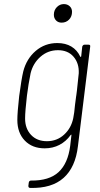

<svg xmlns="http://www.w3.org/2000/svg" viewBox="-20 -721 489 941"><path d="M394 -502H414Q424 -502 422 -492L362 -5Q350 99 291.5 151Q233 203 128 200Q119 200 119 190L121 174Q123 164 132 164Q221 165 267 122.5Q313 80 324 -6L330 -58Q331 -61 329.5 -61Q328 -61 326 -59Q304 -28 271.5 -11Q239 6 199 6Q138 6 101.5 -32Q65 -70 65 -133Q65 -169 74 -250Q85 -333 94 -371Q110 -433 155 -471.5Q200 -510 261 -510Q301 -510 329.5 -493Q358 -476 373 -444Q374 -442 375.5 -442Q377 -442 378 -445L383 -492Q384 -496 387 -499Q390 -502 394 -502ZM348 -210Q348 -209 353 -248L354 -254L357 -277Q363 -329 366 -362Q368 -411 340.5 -443Q313 -475 264 -475Q215 -475 178.5 -443Q142 -411 130 -362Q119 -308 112 -252Q103 -174 103 -140Q103 -91 132 -60Q161 -29 210 -29Q259 -29 294 -61Q329 -93 339 -142Q344 -165 348 -210ZM244 -649Q244 -671 258.5 -686Q273 -701 293 -701Q310 -701 321.5 -690.5Q333 -680 333 -663Q333 -640 318.5 -625Q304 -610 282 -610Q265 -610 254.5 -621Q244 -632 244 -649Z"/></svg>

Font: Barlow Semi Condensed ExLight
Style: Italic
Weight: 275
Width: 4
Italic angle: -7°
Designer: Jeremy Tribby
Foundry: Tribby Type
Version: Version 1.408